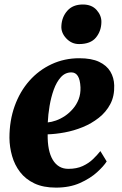

<svg xmlns="http://www.w3.org/2000/svg" viewBox="-20 -823 543 854"><path d="M454.5 -105Q441.5 -84 411.5 -56.8Q381.5 -29.5 335.8 -9Q290 11.5 229 11.5Q172.5 11.5 133 -7.2Q93.5 -26 69.2 -57.8Q45 -89.5 33.8 -129Q22.5 -168.5 22 -209.5Q22 -286.5 45.2 -351.2Q68.5 -416 110.5 -463.5Q152.5 -511 209.5 -537.5Q266.5 -564 332.5 -564Q387 -564 420.8 -548Q454.5 -532 470.8 -504.8Q487 -477.5 488 -443.5Q489.5 -395.5 470.5 -359.8Q451.5 -324 419.2 -298.8Q387 -273.5 347.8 -257.5Q308.5 -241.5 267.8 -234Q227 -226.5 192 -225.5Q191.5 -188.5 197.2 -160Q203 -131.5 214.8 -112Q226.5 -92.5 243.8 -82.2Q261 -72 284 -72Q321 -72 348 -84.5Q375 -97 394 -115.5Q413 -134 426.5 -151ZM297.5 -501Q270 -501 250.8 -479.8Q231.5 -458.5 219.2 -424.5Q207 -390.5 200.5 -351.8Q194 -313 192.5 -278.5Q209 -280 229 -287Q249 -294 268.5 -307Q288 -320 304.2 -338.8Q320.5 -357.5 329.8 -381.5Q339 -405.5 338 -434.5Q336.5 -468.5 326.2 -484.8Q316 -501 297.5 -501ZM331.5 -627Q298.5 -627 274.8 -652.2Q251 -677.5 253 -708Q255 -747.5 279.5 -775.2Q304 -803 348.5 -803Q388 -803 409.8 -778.5Q431.5 -754 431 -725Q430.5 -685 406.8 -656Q383 -627 331.5 -627Z"/></svg>

Font: Merriweather 36pt Black
Style: Italic
Weight: 900
Italic angle: -7.8°
Version: Version 2.101